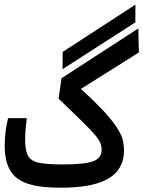

<svg xmlns="http://www.w3.org/2000/svg" viewBox="-20 -831 638 854"><path d="M246.1 3.9Q158.2 3.9 104.2 -13.7Q50.3 -31.2 25.6 -72.3Q1 -113.3 1 -183.1Q1 -211.4 4.4 -241.9Q7.8 -272.5 16.1 -305.7H99.1Q95.7 -276.4 93.8 -255.9Q91.8 -235.4 91.8 -209.5Q91.8 -161.6 104.7 -137.9Q117.7 -114.3 154.1 -106.9Q190.4 -99.6 259.8 -99.6Q357.4 -99.6 394.8 -113.8Q432.1 -127.9 432.1 -165Q432.1 -180.7 426.3 -195.3Q420.4 -210 401.4 -232.2Q382.3 -254.4 344 -292.2Q305.7 -330.1 240.7 -392.1L253.4 -482.9L595.2 -704.6L597.7 -597.7L339.8 -435.5Q408.7 -373 447.5 -329.8Q486.3 -286.6 504.4 -256.6Q522.5 -226.6 527.1 -204.3Q531.7 -182.1 531.7 -161.6Q531.7 -111.3 504.6 -74Q477.5 -36.6 415 -16.4Q352.5 3.9 246.1 3.9ZM258.3 -523.4 258.8 -600.1 582.5 -810.5 582 -731.4Z"/></svg>

Font: CaskaydiaMono NF
Style: Regular
Weight: 400
Designer: Aaron Bell
Foundry: Saja Typeworks
Version: Version 2111.001; ttfautohint (v1.8.4);Nerd Fonts 3.1.1